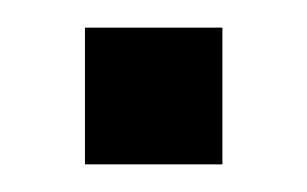

<svg xmlns="http://www.w3.org/2000/svg" viewBox="-20 -487 222 139"><path d="M41.5 -368V-467H141V-368Z"/></svg>

Font: Big Shoulders Stencil Text Thin ExtraBold
Style: Regular
Weight: 800
Version: Version 2.001